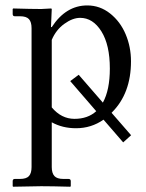

<svg xmlns="http://www.w3.org/2000/svg" viewBox="-20 -462 541 710"><path d="M171.4 -314.5V-64.9Q207 -22.5 255.4 -22.5Q304.7 -22.5 335.9 -50.8L239.7 -162.1L271 -185.5L360.4 -82.5Q386.2 -129.4 386.2 -208.5Q386.2 -295.9 355 -345.9Q323.7 -396 276.4 -396Q248.5 -396 217.8 -373.8Q187 -351.6 171.4 -314.5ZM171.4 -428.7 168.5 -361.8H171.4Q223.6 -441.9 302.7 -441.9Q349.6 -441.9 387.2 -412.1Q424.8 -382.3 444.6 -335.4Q464.4 -288.6 464.4 -235.4Q464.4 -116.7 394 -46.4L392.6 -44.9L464.8 38.1L435.5 64.5L362.8 -19.5Q317.4 12.2 261.2 12.2Q210.9 12.2 171.4 -9.8V155.8Q171.4 178.2 181.2 189Q190.9 199.7 214.4 199.7H233.4Q241.7 199.7 241.7 208V226.6L239.7 228.5Q171.4 226.6 132.3 226.6L28.8 228.5L26.9 226.6V208Q26.9 199.7 34.7 199.7H53.7Q77.6 199.7 87.2 189Q96.7 178.2 96.7 155.8V-357.9Q96.7 -380.4 87.2 -391.1Q77.6 -401.9 53.7 -401.9H34.7Q26.9 -401.9 26.9 -410.2V-428.7L28.8 -430.7Q96.7 -428.7 132.3 -428.7L169.4 -430.7Z"/></svg>

Font: Libertinage
Style: l
Weight: 400
Designer: OSP
Foundry: OSP
Version: Version 1.0; 2008; OFL relea